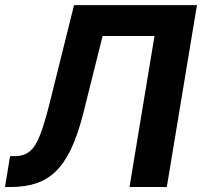

<svg xmlns="http://www.w3.org/2000/svg" viewBox="-28 -748 808 768"><path d="M-8 0 12.3 -123.5H31.9Q68.4 -123.5 91.7 -143.2Q115 -162.9 133.3 -210.5Q151.5 -258.2 172.2 -341.8L268.1 -727.5H759.8L639.2 0H490L590 -604.1H382.4L305.3 -295.5Q283.7 -209.7 256.4 -152.5Q229.2 -95.2 194.3 -61.8Q159.3 -28.4 115.1 -14.2Q70.8 0 14.9 0Z"/></svg>

Font: Adwaita Sans
Style: Italic
Weight: 400
Italic angle: -9.39999°
Designer: Rasmus Andersson
Foundry: rsms
Version: Version 4.001;git-9221beed3